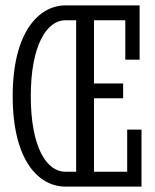

<svg xmlns="http://www.w3.org/2000/svg" viewBox="-20 -691 573 711"><path d="M222 -55C153 -55 94 -145 94 -335C94 -523 153 -616 222 -616H262V-55ZM504 0V-211H451V-55H328V-327H436V-382H328V-616H444V-470H497V-671H222C126 -671 27 -575 27 -335C27 -94 125 0 222 0Z"/></svg>

Font: Stint Ultra Condensed
Style: Regular
Weight: 400
Width: 1
Designer: Astigmatic (AOETI)
Foundry: Astigmatic (AOETI)
Version: Version 1.000